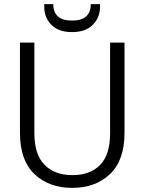

<svg xmlns="http://www.w3.org/2000/svg" viewBox="-20 -906 701 933"><path d="M466 -873Q466 -820 430.5 -785Q395 -750 330 -750Q265 -750 230 -785Q195 -820 195 -873V-886H239Q239 -806 330 -806Q421 -806 421 -886H466ZM147 -699V-259Q147 -155 196.5 -105Q246 -55 332 -55Q418 -55 466.5 -104.5Q515 -154 515 -259V-699H585V-260Q585 -127 514.5 -60Q444 7 331 7Q218 7 147.5 -60Q77 -127 77 -260V-699Z"/></svg>

Font: Fz Poppins Light
Style: Regular
Weight: 300
Designer: Ninad Kale (Devanagari), Jonny Pinhorn (Latin)
Foundry: Indian Type Foundry
Version: Vit hóa bi Vntype.Com & FontZin.Com